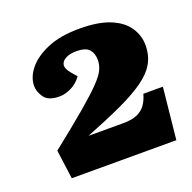

<svg xmlns="http://www.w3.org/2000/svg" viewBox="-91 -930 647 647"><g transform="rotate(-20 232.5 -606.5)"><path d="M221 -771Q198 -771 183 -763Q168 -755 166 -742Q164 -729 180 -710L197 -690Q181 -668 159 -657.5Q137 -647 117 -647Q77 -647 62.5 -668Q48 -689 48 -709Q48 -740 71.5 -769.5Q95 -799 141.5 -819Q188 -839 257 -839Q325 -839 367 -821.5Q409 -804 428.5 -774.5Q448 -745 448 -711Q448 -674 432 -646Q416 -618 381.5 -593.5Q347 -569 293 -544Q239 -519 163 -489H288Q319 -489 338 -497.5Q357 -506 368 -521.5Q379 -537 385 -559H455L436 -374H61L47 -478Q124 -539 170.5 -578.5Q217 -618 241 -643Q265 -668 272.5 -685Q280 -702 280 -719Q280 -741 268 -756Q256 -771 221 -771Z"/></g></svg>

Font: Literata 18pt Black
Style: Italic
Weight: 900
Italic angle: -2°
Designer: Latin by Veronika Burian and Jose Scaglione. Greek by Irene Vlachou. Cyrillic by Vera Evstafieva
Foundry: TypeTogether
Version: Version 3.103;gftools[0.9.29]